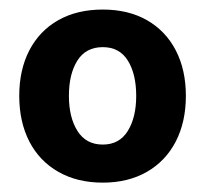

<svg xmlns="http://www.w3.org/2000/svg" viewBox="-20 -731 432 404"><path d="M20.5 -529.3Q20.5 -584 41.7 -625Q63 -666 102.5 -688.5Q142.1 -710.9 196.3 -710.9Q250 -710.9 289.3 -688.5Q328.6 -666 349.9 -625Q371.1 -584 371.1 -529.3Q371.1 -474.6 349.9 -433.3Q328.6 -392.1 289.1 -369.4Q249.5 -346.7 196.3 -346.7Q142.6 -346.7 102.8 -369.4Q63 -392.1 41.7 -433.3Q20.5 -474.6 20.5 -529.3ZM266.6 -529.3Q266.6 -575.2 249 -603.5Q231.4 -631.8 196.3 -631.8Q160.6 -631.8 142.8 -603.5Q125 -575.2 125 -529.3Q125 -483.9 143.1 -455.3Q161.1 -426.8 196.3 -426.8Q231 -426.8 248.8 -455.3Q266.6 -483.9 266.6 -529.3Z"/></svg>

Font: Pretendard
Style: Bold
Weight: 700
Designer: Base glyphs from Inter by Rasmus Andersson; Hangeul glyphs from Noto Sans CJK(Source Han Sans) by Jang Soo-young and Kan
Foundry: Kil Hyung-jin
Version: Version 1.309